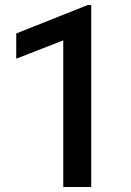

<svg xmlns="http://www.w3.org/2000/svg" viewBox="-20 -750 527 770"><path d="M345.9 -729.8V0H233.7V-588.1L45.1 -514.6V-615.8L331.7 -729.8Z"/></svg>

Font: Interface Medium
Style: Regular
Weight: 500
Designer: Rasmus Andersson
Foundry: rsms
Version: Version 1.8